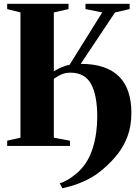

<svg xmlns="http://www.w3.org/2000/svg" viewBox="-20 -763 720 1004"><path d="M306 221.5 292.5 195.5Q304.5 193 328.5 180Q352.5 167 379.5 144.5Q406.5 122 428 90.5Q450.5 57 463.8 15.5Q477 -26 482.8 -69Q488.5 -112 488.5 -148.5Q489 -263.5 456.5 -323.2Q424 -383 348.5 -383Q320.5 -383 299.8 -373.2Q279 -363.5 261.5 -351V-43L346 -27V0H17.5V-27.5L87 -43V-698L17.5 -715.5V-743H338.5V-715.5L261.5 -698V-390.5Q274 -398 288 -404.8Q302 -411.5 316.2 -416.5Q330.5 -421.5 344 -424.5L514.5 -698L427 -715.5V-743H658V-715.5L581.5 -698L402 -429Q472 -429 522.2 -411.5Q572.5 -394 604.2 -361.2Q636 -328.5 651.5 -281.2Q667 -234 667 -173.5Q667 -104 647.2 -51Q627.5 2 594.5 43.5Q561.5 85 521 119.5Q479.5 155.5 437.8 176Q396 196.5 361.5 206.8Q327 217 306 221.5Z"/></svg>

Font: Merriweather 120pt ExtraBold
Style: Regular
Weight: 800
Version: Version 2.100